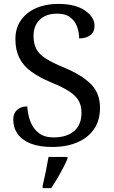

<svg xmlns="http://www.w3.org/2000/svg" viewBox="-20 -744 584 985"><path d="M247 10Q182 10 137.5 -7.5Q93 -25 70.5 -57Q48 -89 48 -131Q48 -151 56.5 -166Q65 -181 81 -189.5Q97 -198 120 -198Q122 -157 136 -120.5Q150 -84 179 -61.5Q208 -39 255 -39Q322 -39 360 -71.5Q398 -104 398 -165Q398 -202 383.5 -227.5Q369 -253 335.5 -275Q302 -297 243 -321Q181 -347 140 -377Q99 -407 79 -447.5Q59 -488 59 -543Q59 -600 87.5 -640.5Q116 -681 165.5 -702.5Q215 -724 278 -724Q367 -724 416 -690Q465 -656 465 -612Q465 -580 443.5 -563.5Q422 -547 386 -547Q386 -578 375.5 -607Q365 -636 340.5 -655Q316 -674 274 -674Q216 -674 184 -643Q152 -612 152 -560Q152 -520 166.5 -492.5Q181 -465 215 -443.5Q249 -422 307 -398Q395 -362 444 -315Q493 -268 493 -191Q493 -127 463 -82.5Q433 -38 377.5 -14Q322 10 247 10ZM199 208Q207 175 215 136Q223 97 229 61H326V71Q317 92 303 119Q289 146 273 173Q257 200 243 221H199Z"/></svg>

Font: Noto Serif Vithkuqi
Style: Regular
Weight: 400
Version: Version 1.005